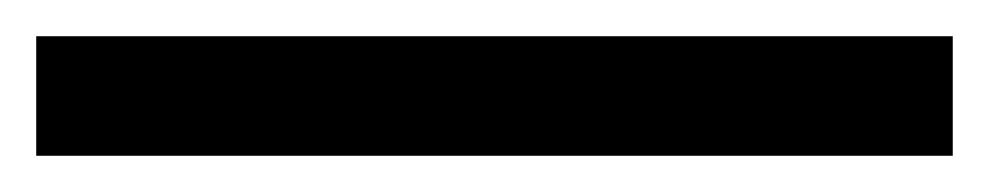

<svg xmlns="http://www.w3.org/2000/svg" viewBox="-23 -846 546 106"><path d="M503 -760H-3V-826H503Z"/></svg>

Font: Noto Sans Mandaic
Style: Regular
Weight: 400
Designer: Monotype Design Team
Foundry: Monotype Imaging Inc.
Version: Version 2.002; ttfautohint (v1.8.4.7-5d5b)